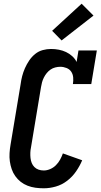

<svg xmlns="http://www.w3.org/2000/svg" viewBox="-20 -1007 542 1035"><path d="M216 8Q193 8 171 5Q149 2 128.5 -6Q108 -14 91.5 -27Q75 -40 62.5 -57.5Q50 -75 43 -95.5Q36 -116 33 -137.5Q30 -159 31.5 -182Q33 -205 37 -228L91 -552Q94 -575 99.5 -596.5Q105 -618 114.5 -639.5Q124 -661 137.5 -681Q151 -701 169.5 -716Q188 -731 210.5 -737Q233 -743 255 -743Q277 -743 297.5 -739Q318 -735 336 -726.5Q354 -718 369 -704.5Q384 -691 393 -673L403 -735H502L472 -554H373Q376 -572 374.5 -589.5Q373 -607 364 -620.5Q355 -634 338.5 -640.5Q322 -647 305 -647Q292 -647 278 -643.5Q264 -640 252.5 -632Q241 -624 232 -613Q223 -602 216.5 -589Q210 -576 206.5 -563Q203 -550 201 -537L147 -212Q144 -198 143.5 -183.5Q143 -169 144.5 -155Q146 -141 151 -128.5Q156 -116 165.5 -106.5Q175 -97 188 -92.5Q201 -88 216 -88Q233 -88 250.5 -95.5Q268 -103 281.5 -116.5Q295 -130 304 -146.5Q313 -163 319 -180L423 -143Q410 -112 390 -83Q370 -54 342 -32.5Q314 -11 281 -1.5Q248 8 216 8ZM312 -789 261 -841 420 -987 484 -923Z"/></svg>

Font: Iosevka Gothic
Style: Bold Italic
Weight: 700
Italic angle: -9°
Monospace: yes
Designer: Belleve Invis
Foundry: Belleve Invis
Version: Version 15.5.1; ttfautohint (v1.8.4)